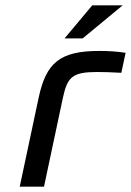

<svg xmlns="http://www.w3.org/2000/svg" viewBox="-20 -700 491 720"><path d="M345 -430C366 -430 404 -429 435 -427L451 -502C419 -507 386 -509 352 -509C204 -509 153 -464 125 -334L54 0H145L216 -334C233 -412 252 -430 345 -430ZM222 -556H290L440 -680H326Z"/></svg>

Font: LT Wave Text Italic
Style: Regular
Weight: 400
Designer: Daniel Lyons
Version: Version 2.5 (Glyphs App)